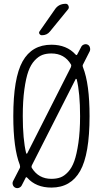

<svg xmlns="http://www.w3.org/2000/svg" viewBox="-20 -975 540 1008"><path d="M267.6 -924.8Q287.1 -955.1 325.2 -955.1Q335 -955.1 339.4 -944.8Q343.8 -934.6 337.9 -926.8L242.2 -809.6Q226.6 -790 200.2 -790Q191.4 -790 187 -797.4Q182.6 -804.7 188.5 -811.5ZM250 -694.3Q222.7 -694.3 202.1 -686.5Q181.6 -678.7 161.6 -657.2Q141.6 -635.7 128.9 -600.6Q116.2 -565.4 107.9 -505.4Q99.6 -445.3 99.6 -365.2Q99.6 -244.1 117.2 -170.9Q117.2 -168.9 119.6 -168.5Q122.1 -168 123 -169.9L352.5 -623Q355.5 -631.8 352.5 -636.7Q318.4 -694.3 250 -694.3ZM377 -559.6 147.5 -107.4Q143.6 -98.6 147.5 -92.8Q182.6 -36.1 250 -36.1Q276.4 -36.1 296.9 -43.5Q317.4 -50.8 337.4 -72.3Q357.4 -93.8 370.1 -129.4Q382.8 -165 391.6 -225.1Q400.4 -285.2 400.4 -365.2Q400.4 -486.3 382.8 -558.6Q381.8 -560.5 379.4 -561Q377 -561.5 377 -559.6ZM48.8 -24.4 84 -92.8Q86.9 -98.6 84 -109.4Q49.8 -196.3 49.8 -365.2Q49.8 -565.4 98.6 -652.8Q147.5 -740.2 250 -740.2Q330.1 -740.2 377 -688.5Q381.8 -682.6 385.7 -689.5L406.2 -728.5Q410.2 -737.3 420.4 -741.2Q430.7 -745.1 439.9 -740.7Q449.2 -736.3 452.1 -725.6Q455.1 -714.8 451.2 -706.1L416 -636.7Q412.1 -630.9 416 -621.1Q450.2 -534.2 450.2 -365.2Q450.2 -165 400.9 -77.6Q351.6 9.8 250 9.8Q168.9 9.8 123 -42Q117.2 -47.9 114.3 -41L93.8 -1Q88.9 7.8 79.1 11.2Q69.3 14.6 60.1 10.3Q50.8 5.9 47.4 -4.4Q43.9 -14.6 48.8 -24.4Z"/></svg>

Font: Rounded-X Mgen+ 1m light
Style: Regular
Weight: 200
Designer: [Source Han Sans]
Ryoko NISHIZUKA  (kana & ideographs); Paul D. Hunt (Latin, Greek & Cyrillic); Wenlong ZHANG  (bopomofo
Version: Version 1.059.20150602